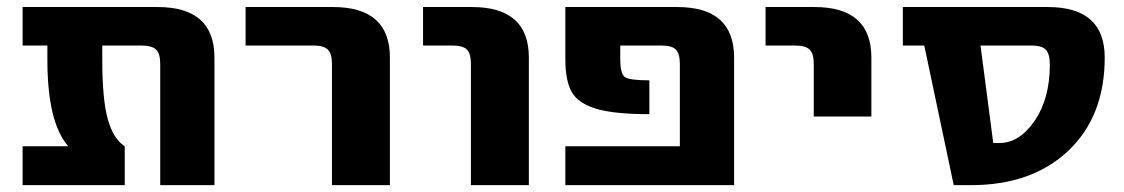

<svg xmlns="http://www.w3.org/2000/svg" viewBox="-20 -540 3277 560"><path d="M45.9 0V-113.3H177.7V-115.2Q118.2 -184.6 118.2 -366.2V-407.2H45.9V-519.5H439.5Q605.5 -519.5 605.5 -372.1V0H447.3V-353.5Q447.3 -383.8 435.1 -395.5Q422.9 -407.2 392.6 -407.2H278.3V-366.2Q278.3 -250 294.4 -192.4Q310.5 -134.8 343.8 -113.3V0Z M696.3 -407.2V-519.5H951.2Q1117.2 -519.5 1117.2 -372.1V0H948.2V-353.5Q948.2 -383.8 936 -395.5Q923.8 -407.2 893.6 -407.2Z M1213.9 -407.2V-519.5H1356.4Q1522.5 -519.5 1522.5 -372.1V0H1353.5V-353.5Q1353.5 -383.8 1341.8 -395.5Q1330.1 -407.2 1299.8 -407.2Z M1628.9 0V-113.3H1962.9V-353.5Q1962.9 -383.8 1951.2 -395.5Q1939.5 -407.2 1909.2 -407.2H1789.1V-368.2Q1789.1 -325.2 1802.2 -315.4Q1815.4 -305.7 1874 -305.7V-207Q1771.5 -207 1719.2 -222.7Q1667 -238.3 1647.9 -271Q1628.9 -303.7 1628.9 -368.2V-519.5H1955.1Q2121.1 -519.5 2121.1 -372.1V0Z M2212.9 -407.2V-519.5H2355.5Q2521.5 -519.5 2521.5 -372.1V-200.2H2353.5V-353.5Q2353.5 -383.8 2341.3 -395.5Q2329.1 -407.2 2298.8 -407.2Z M2613.3 -407.2V-519.5H3036.1Q3202.1 -519.5 3202.1 -372.1Q3202.1 -201.2 3096.2 -100.6Q2990.2 0 2811.5 0H2761.7L2675.8 -407.2ZM2839.8 -407.2 2877 -123H2895.5Q2953.1 -123 2997.6 -187.5Q3042 -252 3042 -351.6Q3042 -382.8 3030.3 -395Q3018.6 -407.2 2988.3 -407.2Z"/></svg>

Font: GenEi M Gothic v2 Heavy
Style: Regular
Weight: 800
Version: Version 2.0